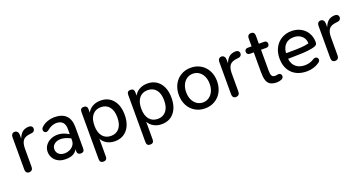

<svg xmlns="http://www.w3.org/2000/svg" viewBox="-41 -1346 4232 2244"><g transform="rotate(-20 2074.5 -224.5)"><path d="M59 -42V-447Q59 -469 71.5 -482.5Q84 -496 102 -496Q124 -496 136.5 -480.5Q149 -465 149 -441V-395Q166 -441 195 -467Q224 -493 273 -496Q295 -498 310.5 -487Q326 -476 326 -454Q326 -438 315.5 -426.5Q305 -415 287 -413L271 -411Q201 -405 175.5 -371Q150 -337 150 -270V-42Q150 -19 137.5 -6Q125 7 102 7Q82 7 70.5 -6Q59 -19 59 -42Z M386 -143Q386 -186 409.5 -220Q433 -254 473 -273.5Q513 -293 561 -293Q624 -293 681 -260L700 -250V-314Q700 -424 596 -426Q571 -426 540.5 -415Q510 -404 480 -378Q466 -367 452 -367Q437 -367 428 -377.5Q419 -388 419 -403Q419 -424 436 -438Q468 -469 512.5 -483.5Q557 -498 594 -498Q790 -498 790 -303V-37Q790 -16 779 -4.5Q768 7 747 7Q725 7 713.5 -4.5Q702 -16 702 -36V-62Q668 11 553 9Q503 9 465 -11.5Q427 -32 406.5 -67Q386 -102 386 -143ZM571 -59Q601 -59 630.5 -72Q660 -85 680 -111Q700 -137 700 -175V-198L675 -209Q625 -232 579 -232Q531 -232 500.5 -207.5Q470 -183 470 -146Q470 -107 497 -83Q524 -59 571 -59Z M917 140V-447Q917 -494 961 -494Q1006 -494 1006 -447V-405Q1027 -447 1070.5 -471.5Q1114 -496 1170 -496Q1267 -496 1324 -428Q1381 -360 1381 -244Q1381 -127 1324.5 -59Q1268 9 1170 9Q1115 9 1072 -15Q1029 -39 1007 -81V140Q1007 163 995.5 175Q984 187 962 187Q917 187 917 140ZM1290 -244Q1290 -330 1252 -376Q1214 -422 1148 -422Q1082 -422 1043.5 -376Q1005 -330 1005 -244Q1005 -158 1043.5 -111.5Q1082 -65 1148 -65Q1214 -65 1252 -111.5Q1290 -158 1290 -244Z M1499 140V-447Q1499 -494 1543 -494Q1588 -494 1588 -447V-405Q1609 -447 1652.5 -471.5Q1696 -496 1752 -496Q1849 -496 1906 -428Q1963 -360 1963 -244Q1963 -127 1906.5 -59Q1850 9 1752 9Q1697 9 1654 -15Q1611 -39 1589 -81V140Q1589 163 1577.5 175Q1566 187 1544 187Q1499 187 1499 140ZM1872 -244Q1872 -330 1834 -376Q1796 -422 1730 -422Q1664 -422 1625.5 -376Q1587 -330 1587 -244Q1587 -158 1625.5 -111.5Q1664 -65 1730 -65Q1796 -65 1834 -111.5Q1872 -158 1872 -244Z M2054 -244Q2054 -316 2084 -373.5Q2114 -431 2168.5 -463.5Q2223 -496 2292 -496Q2361 -496 2415.5 -463.5Q2470 -431 2500 -373.5Q2530 -316 2530 -244Q2530 -171 2500 -113.5Q2470 -56 2415.5 -23.5Q2361 9 2292 9Q2223 9 2168.5 -23.5Q2114 -56 2084 -113.5Q2054 -171 2054 -244ZM2438 -244Q2438 -297 2419 -337.5Q2400 -378 2366.5 -400Q2333 -422 2292 -422Q2251 -422 2217.5 -400Q2184 -378 2165 -337.5Q2146 -297 2146 -244Q2146 -191 2165 -150.5Q2184 -110 2217.5 -87.5Q2251 -65 2292 -65Q2333 -65 2366.5 -87.5Q2400 -110 2419 -150.5Q2438 -191 2438 -244Z M2631 -42V-447Q2631 -469 2643.5 -482.5Q2656 -496 2674 -496Q2696 -496 2708.5 -480.5Q2721 -465 2721 -441V-395Q2738 -441 2767 -467Q2796 -493 2845 -496Q2867 -498 2882.5 -487Q2898 -476 2898 -454Q2898 -438 2887.5 -426.5Q2877 -415 2859 -413L2843 -411Q2773 -405 2747.5 -371Q2722 -337 2722 -270V-42Q2722 -19 2709.5 -6Q2697 7 2674 7Q2654 7 2642.5 -6Q2631 -19 2631 -42Z M3048 -167V-412H3000Q2982 -412 2971.5 -422.5Q2961 -433 2961 -450Q2961 -467 2971 -477Q2981 -487 3000 -487H3048V-588Q3048 -611 3060.5 -623.5Q3073 -636 3094 -636Q3115 -636 3126.5 -623.5Q3138 -611 3138 -588V-487H3203Q3222 -487 3232 -477Q3242 -467 3242 -450Q3242 -433 3232 -422.5Q3222 -412 3203 -412H3138V-175Q3138 -135 3141 -113.5Q3144 -92 3155.5 -80.5Q3167 -69 3192 -69Q3203 -69 3214 -72Q3225 -75 3233 -75Q3247 -75 3257.5 -65Q3268 -55 3268 -39Q3268 -27 3261 -17Q3254 -7 3242 -2Q3230 3 3213.5 6.5Q3197 10 3186 10Q3132 10 3102 -8.5Q3072 -27 3060 -65Q3048 -103 3048 -167Z M3306 -243Q3306 -317 3336.5 -374.5Q3367 -432 3421.5 -464Q3476 -496 3545 -496Q3611 -496 3662 -467.5Q3713 -439 3741 -389.5Q3769 -340 3769 -279Q3769 -252 3753.5 -241Q3738 -230 3703 -223Q3648 -212 3586 -209Q3524 -206 3399 -204Q3407 -136 3450 -101Q3493 -66 3560 -66Q3592 -66 3619.5 -74Q3647 -82 3677 -101Q3688 -108 3701 -108Q3715 -108 3725 -98Q3735 -88 3735 -74Q3735 -53 3714 -39Q3683 -16 3642 -3.5Q3601 9 3559 9Q3441 9 3373.5 -58.5Q3306 -126 3306 -243ZM3447 -274Q3527 -274 3582.5 -277.5Q3638 -281 3684 -293Q3683 -352 3644 -386Q3605 -420 3545 -420Q3479 -420 3441.5 -381Q3404 -342 3399 -274Z M3865 -42V-447Q3865 -469 3877.5 -482.5Q3890 -496 3908 -496Q3930 -496 3942.5 -480.5Q3955 -465 3955 -441V-395Q3972 -441 4001 -467Q4030 -493 4079 -496Q4101 -498 4116.5 -487Q4132 -476 4132 -454Q4132 -438 4121.5 -426.5Q4111 -415 4093 -413L4077 -411Q4007 -405 3981.5 -371Q3956 -337 3956 -270V-42Q3956 -19 3943.5 -6Q3931 7 3908 7Q3888 7 3876.5 -6Q3865 -19 3865 -42Z"/></g></svg>

Font: SN Pro
Style: Regular
Weight: 400
Designer: Tobias Whetton
Foundry: Supernotes
Version: Version 1.003